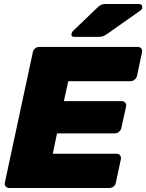

<svg xmlns="http://www.w3.org/2000/svg" viewBox="-20 -933 726 953"><path d="M26 0Q15 0 8.5 -7.5Q2 -15 4 -26L143 -674Q145 -685 154 -692.5Q163 -700 174 -700H664Q675 -700 681 -692.5Q687 -685 685 -674L660 -556Q658 -546 648.5 -538Q639 -530 628 -530H319L297 -431H584Q595 -431 601.5 -423.5Q608 -416 606 -405L582 -297Q580 -286 570.5 -278.5Q561 -271 550 -271H263L242 -170H559Q570 -170 576 -162Q582 -154 580 -143L555 -26Q553 -15 544 -7.5Q535 0 524 0ZM348 -750Q332 -750 335 -765Q336 -773 342 -779L462 -894Q475 -906 483 -909.5Q491 -913 503 -913H670Q679 -913 683 -907.5Q687 -902 686 -894Q685 -886 677 -881L514 -766Q504 -759 494.5 -754.5Q485 -750 470 -750Z"/></svg>

Font: Rubik Light ExtraBold
Style: Italic
Weight: 800
Italic angle: -12°
Version: Version 2.104